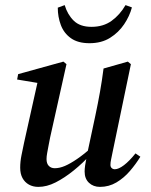

<svg xmlns="http://www.w3.org/2000/svg" viewBox="-20 -717 589 751"><path d="M130 14Q109 14 93 5Q77 -4 68 -20.5Q59 -37 59 -61Q59 -85 64 -109.5Q69 -134 74 -158L129 -405L143 -390L47 -406L51 -427L228 -476L240 -466L176 -179Q173 -164 170 -148Q167 -132 164.5 -118.5Q162 -105 162 -95Q162 -77 171 -68Q180 -59 194 -59Q213 -59 234 -68Q255 -77 282 -95.5Q309 -114 342 -143L350 -117H339Q304 -79 268 -50Q232 -21 197.5 -3.5Q163 14 130 14ZM371 14Q345 14 328 -2Q311 -18 311 -46Q311 -56 313 -70Q315 -84 321 -111V-115L353 -265Q363 -312 371 -357Q379 -402 385 -449L480 -476L492 -466L420 -120Q417 -104 414.5 -93Q412 -82 412 -72Q412 -64 417 -59.5Q422 -55 429 -55Q444 -55 465 -71Q486 -87 510 -117L529 -104Q512 -76 488.5 -48.5Q465 -21 435.5 -3.5Q406 14 371 14ZM330 -548Q285 -548 257.5 -567.5Q230 -587 218 -619Q206 -651 206 -687L233 -697Q244 -660 268.5 -636Q293 -612 338 -612Q384 -612 416.5 -635.5Q449 -659 471 -697L496 -688Q487 -654 465.5 -622Q444 -590 410.5 -569Q377 -548 330 -548Z"/></svg>

Font: Source Serif 4 48pt SemiBold
Style: Italic
Weight: 600
Italic angle: -12°
Designer: Frank Grießhammer
Foundry: Adobe Systems Incorporated
Version: Version 4.004;hotconv 1.0.116;makeotfexe 2.5.65601